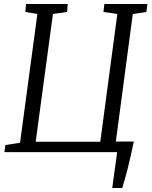

<svg xmlns="http://www.w3.org/2000/svg" viewBox="-20 -763 760 963"><path d="M543 180Q546 157.5 549 135Q552 112.5 555.2 90Q558.5 67.5 561.5 45Q564.5 22.5 567.5 0H2L7 -35.5L80.5 -47L167.5 -693L107 -703L110.5 -743H319.5L316.5 -703L245.5 -693L159 -52H483L568.5 -693L499 -703L503.5 -743H719.5L714 -703L646 -692.5L561 -53H651Q643.5 -15 635.2 21Q627 57 619 88.2Q611 119.5 604.2 143Q597.5 166.5 593 180Z"/></svg>

Font: Merriweather 7pt Light
Style: Italic
Weight: 300
Italic angle: -7.8°
Designer: Eben Sorkin
Foundry: Eben Sorkin
Version: Version 2.200;gftools[0.9.31]